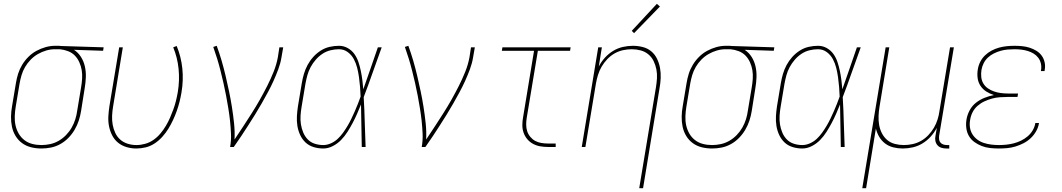

<svg xmlns="http://www.w3.org/2000/svg" viewBox="-20 -767 5540 1002"><path d="M196 8Q168 8 142 1.5Q116 -5 95.5 -20Q75 -35 61.5 -57Q48 -79 42.5 -105Q37 -131 37.5 -158.5Q38 -186 43 -213L63 -333Q67 -358 74.5 -382Q82 -406 95.5 -428.5Q109 -451 128 -470Q147 -489 170 -501.5Q193 -514 218 -521Q243 -528 268 -528Q271 -528 274.5 -528Q278 -528 281 -528Q285 -528 289 -528Q293 -528 297 -527L521 -520L518 -502L366 -507Q388 -493 402.5 -470Q417 -447 423 -420Q429 -393 428 -364.5Q427 -336 422 -307L403 -187Q399 -162 391 -137.5Q383 -113 369.5 -90Q356 -67 337 -47.5Q318 -28 294.5 -15Q271 -2 246 3Q221 8 196 8ZM196 -10Q219 -10 242 -15Q265 -20 286 -32Q307 -44 324.5 -62Q342 -80 354 -101Q366 -122 373 -144.5Q380 -167 383 -190L403 -310Q407 -333 408.5 -356Q410 -379 406.5 -400.5Q403 -422 394 -442Q385 -462 370.5 -477Q356 -492 335 -500Q314 -508 292 -510H278Q275 -510 272 -510Q269 -510 266 -510Q244 -510 221.5 -503.5Q199 -497 178 -485Q157 -473 140 -455.5Q123 -438 111 -417.5Q99 -397 92.5 -375Q86 -353 82 -330L62 -210Q58 -186 57 -161Q56 -136 61 -113Q66 -90 77.5 -70Q89 -50 107 -36Q125 -22 148 -16Q171 -10 196 -10Z M691 8Q665 8 640 0.5Q615 -7 596 -22.5Q577 -38 565.5 -60.5Q554 -83 549 -108Q544 -133 545.5 -160Q547 -187 551 -213L602 -520H621L570 -210Q566 -186 565 -162.5Q564 -139 568 -116.5Q572 -94 581.5 -73.5Q591 -53 607.5 -38.5Q624 -24 646 -17Q668 -10 692 -10Q714 -10 737.5 -16.5Q761 -23 781 -37Q801 -51 817 -70Q833 -89 845.5 -110Q858 -131 867.5 -153Q877 -175 885 -197Q893 -219 898.5 -241.5Q904 -264 908 -287Q918 -348 912 -407.5Q906 -467 884 -520L902 -527Q925 -472 931.5 -410Q938 -348 927 -284Q923 -260 917 -236Q911 -212 902.5 -188Q894 -164 883 -140.5Q872 -117 858.5 -95Q845 -73 827 -53Q809 -33 787 -18.5Q765 -4 740.5 2Q716 8 691 8Z M1181 0Q1187 -35 1185.5 -69Q1184 -103 1180.5 -136Q1177 -169 1171.5 -202Q1166 -235 1160 -267.5Q1154 -300 1146.5 -332.5Q1139 -365 1131 -397Q1123 -429 1113.5 -460Q1104 -491 1093 -522L1111 -528Q1125 -490 1136.5 -450.5Q1148 -411 1157.5 -370.5Q1167 -330 1175.5 -289.5Q1184 -249 1190.5 -207.5Q1197 -166 1201.5 -124Q1206 -82 1204 -39Q1227 -73 1249.5 -107.5Q1272 -142 1294 -176.5Q1316 -211 1336 -246.5Q1356 -282 1374.5 -318.5Q1393 -355 1408 -392.5Q1423 -430 1430 -468L1438 -520H1458L1449 -468Q1444 -437 1432.5 -406Q1421 -375 1407.5 -345Q1394 -315 1378 -285.5Q1362 -256 1345.5 -227Q1329 -198 1311 -169Q1293 -140 1275 -112Q1257 -84 1238.5 -56Q1220 -28 1200 0Z M1667 8Q1641 8 1616.5 0.5Q1592 -7 1574.5 -23.5Q1557 -40 1546.5 -62.5Q1536 -85 1532 -110Q1528 -135 1529.5 -161Q1531 -187 1535 -213L1555 -333Q1559 -357 1566 -381Q1573 -405 1585 -427.5Q1597 -450 1614.5 -469.5Q1632 -489 1654 -503Q1676 -517 1700.5 -522.5Q1725 -528 1749 -528Q1774 -528 1795 -516Q1816 -504 1829.5 -485Q1843 -466 1850.5 -443.5Q1858 -421 1863 -397Q1868 -373 1871 -349Q1874 -325 1876 -301Q1895 -355 1914 -410Q1933 -465 1952 -520H1972Q1948 -455 1925.5 -390Q1903 -325 1878 -260Q1882 -195 1883.5 -130Q1885 -65 1888 0H1868Q1867 -55 1866 -110.5Q1865 -166 1864 -222Q1854 -197 1843.5 -173Q1833 -149 1820.5 -125.5Q1808 -102 1793.5 -79Q1779 -56 1760 -36.5Q1741 -17 1716.5 -4.5Q1692 8 1667 8ZM1667 -10Q1687 -10 1707 -19Q1727 -28 1742.5 -42.5Q1758 -57 1770.5 -74.5Q1783 -92 1794 -110.5Q1805 -129 1814 -148Q1823 -167 1831.5 -186Q1840 -205 1847.5 -224.5Q1855 -244 1862 -263Q1861 -289 1859 -314Q1857 -339 1853.5 -364Q1850 -389 1844 -413Q1838 -437 1826.5 -458.5Q1815 -480 1795 -495Q1775 -510 1749 -510Q1727 -510 1704.5 -504.5Q1682 -499 1662.5 -486Q1643 -473 1627.5 -455Q1612 -437 1601 -416.5Q1590 -396 1584 -374Q1578 -352 1574 -330L1554 -210Q1550 -187 1548.5 -163.5Q1547 -140 1550.5 -118Q1554 -96 1562.5 -75.5Q1571 -55 1586 -39.5Q1601 -24 1622.5 -17Q1644 -10 1667 -10Z M2181 0Q2187 -35 2185.5 -69Q2184 -103 2180.5 -136Q2177 -169 2171.5 -202Q2166 -235 2160 -267.5Q2154 -300 2146.5 -332.5Q2139 -365 2131 -397Q2123 -429 2113.5 -460Q2104 -491 2093 -522L2111 -528Q2125 -490 2136.5 -450.5Q2148 -411 2157.5 -370.5Q2167 -330 2175.5 -289.5Q2184 -249 2190.5 -207.5Q2197 -166 2201.5 -124Q2206 -82 2204 -39Q2227 -73 2249.5 -107.5Q2272 -142 2294 -176.5Q2316 -211 2336 -246.5Q2356 -282 2374.5 -318.5Q2393 -355 2408 -392.5Q2423 -430 2430 -468L2438 -520H2458L2449 -468Q2444 -437 2432.5 -406Q2421 -375 2407.5 -345Q2394 -315 2378 -285.5Q2362 -256 2345.5 -227Q2329 -198 2311 -169Q2293 -140 2275 -112Q2257 -84 2238.5 -56Q2220 -28 2200 0Z M2840 0Q2819 0 2799 -3.5Q2779 -7 2761.5 -16.5Q2744 -26 2731.5 -41Q2719 -56 2712.5 -74.5Q2706 -93 2706 -114Q2706 -135 2710 -156L2767 -502H2599L2602 -520H2958L2955 -502H2787L2729 -153Q2726 -135 2726 -117Q2726 -99 2731 -83Q2736 -67 2747 -53.5Q2758 -40 2772.5 -32Q2787 -24 2804.5 -21Q2822 -18 2840 -18H2880V0Z M3316 215 3403 -310Q3407 -334 3408.5 -358Q3410 -382 3405.5 -405Q3401 -428 3391 -448.5Q3381 -469 3363.5 -483.5Q3346 -498 3323.5 -504Q3301 -510 3277 -510Q3254 -510 3231 -505Q3208 -500 3187 -488Q3166 -476 3149 -458Q3132 -440 3120 -419.5Q3108 -399 3101 -376.5Q3094 -354 3090 -331L3035 0H3016L3102 -520H3121L3105 -420Q3118 -445 3137 -466Q3156 -487 3180 -501.5Q3204 -516 3230.5 -522Q3257 -528 3283 -528Q3309 -528 3334.5 -521.5Q3360 -515 3379 -499Q3398 -483 3409 -460Q3420 -437 3424.5 -412Q3429 -387 3428 -360.5Q3427 -334 3422 -307L3336 215ZM3289 -594 3277 -606 3408 -747 3424 -733Z M3696 8Q3668 8 3642 1.5Q3616 -5 3595.5 -20Q3575 -35 3561.5 -57Q3548 -79 3542.5 -105Q3537 -131 3537.5 -158.5Q3538 -186 3543 -213L3563 -333Q3567 -358 3574.5 -382Q3582 -406 3595.5 -428.5Q3609 -451 3628 -470Q3647 -489 3670 -501.5Q3693 -514 3718 -521Q3743 -528 3768 -528Q3771 -528 3774.5 -528Q3778 -528 3781 -528Q3785 -528 3789 -528Q3793 -528 3797 -527L4021 -520L4018 -502L3866 -507Q3888 -493 3902.5 -470Q3917 -447 3923 -420Q3929 -393 3928 -364.5Q3927 -336 3922 -307L3903 -187Q3899 -162 3891 -137.5Q3883 -113 3869.5 -90Q3856 -67 3837 -47.5Q3818 -28 3794.5 -15Q3771 -2 3746 3Q3721 8 3696 8ZM3696 -10Q3719 -10 3742 -15Q3765 -20 3786 -32Q3807 -44 3824.5 -62Q3842 -80 3854 -101Q3866 -122 3873 -144.5Q3880 -167 3883 -190L3903 -310Q3907 -333 3908.5 -356Q3910 -379 3906.5 -400.5Q3903 -422 3894 -442Q3885 -462 3870.5 -477Q3856 -492 3835 -500Q3814 -508 3792 -510H3778Q3775 -510 3772 -510Q3769 -510 3766 -510Q3744 -510 3721.5 -503.5Q3699 -497 3678 -485Q3657 -473 3640 -455.5Q3623 -438 3611 -417.5Q3599 -397 3592.5 -375Q3586 -353 3582 -330L3562 -210Q3558 -186 3557 -161Q3556 -136 3561 -113Q3566 -90 3577.5 -70Q3589 -50 3607 -36Q3625 -22 3648 -16Q3671 -10 3696 -10Z M4167 8Q4141 8 4116.5 0.5Q4092 -7 4074.5 -23.5Q4057 -40 4046.5 -62.5Q4036 -85 4032 -110Q4028 -135 4029.5 -161Q4031 -187 4035 -213L4055 -333Q4059 -357 4066 -381Q4073 -405 4085 -427.5Q4097 -450 4114.5 -469.5Q4132 -489 4154 -503Q4176 -517 4200.5 -522.5Q4225 -528 4249 -528Q4274 -528 4295 -516Q4316 -504 4329.5 -485Q4343 -466 4350.5 -443.5Q4358 -421 4363 -397Q4368 -373 4371 -349Q4374 -325 4376 -301Q4395 -355 4414 -410Q4433 -465 4452 -520H4472Q4448 -455 4425.5 -390Q4403 -325 4378 -260Q4382 -195 4383.5 -130Q4385 -65 4388 0H4368Q4367 -55 4366 -110.5Q4365 -166 4364 -222Q4354 -197 4343.5 -173Q4333 -149 4320.5 -125.5Q4308 -102 4293.5 -79Q4279 -56 4260 -36.5Q4241 -17 4216.5 -4.5Q4192 8 4167 8ZM4167 -10Q4187 -10 4207 -19Q4227 -28 4242.5 -42.5Q4258 -57 4270.5 -74.5Q4283 -92 4294 -110.5Q4305 -129 4314 -148Q4323 -167 4331.5 -186Q4340 -205 4347.5 -224.5Q4355 -244 4362 -263Q4361 -289 4359 -314Q4357 -339 4353.5 -364Q4350 -389 4344 -413Q4338 -437 4326.5 -458.5Q4315 -480 4295 -495Q4275 -510 4249 -510Q4227 -510 4204.5 -504.5Q4182 -499 4162.5 -486Q4143 -473 4127.5 -455Q4112 -437 4101 -416.5Q4090 -396 4084 -374Q4078 -352 4074 -330L4054 -210Q4050 -187 4048.5 -163.5Q4047 -140 4050.5 -118Q4054 -96 4062.5 -75.5Q4071 -55 4086 -39.5Q4101 -24 4122.5 -17Q4144 -10 4167 -10Z M4480 215 4602 -520H4621L4570 -210Q4566 -186 4565 -162Q4564 -138 4568 -115Q4572 -92 4582.5 -71.5Q4593 -51 4610 -36.5Q4627 -22 4650 -16Q4673 -10 4697 -10Q4719 -10 4742.5 -15Q4766 -20 4787 -32Q4808 -44 4825 -62Q4842 -80 4854 -100.5Q4866 -121 4873 -143.5Q4880 -166 4883 -189L4938 -520H4958L4881 -58Q4880 -49 4881 -39.5Q4882 -30 4888 -23Q4894 -16 4903 -13Q4912 -10 4922 -10H4934V8H4919Q4905 8 4892.5 4Q4880 0 4872 -9.5Q4864 -19 4861.5 -32Q4859 -45 4862 -58L4869 -100Q4856 -75 4837 -54Q4818 -33 4794 -18.5Q4770 -4 4743.5 2Q4717 8 4691 8Q4666 8 4642 2Q4618 -4 4599.5 -18Q4581 -32 4569 -52Q4557 -72 4551 -96L4500 215Z M5193 8Q5170 8 5147 5.5Q5124 3 5103.5 -5Q5083 -13 5065.5 -25.5Q5048 -38 5037 -56.5Q5026 -75 5023 -98Q5020 -121 5024 -144Q5028 -168 5040.5 -191.5Q5053 -215 5073.5 -231Q5094 -247 5118 -256.5Q5142 -266 5167 -271Q5145 -278 5127 -289.5Q5109 -301 5097 -319Q5085 -337 5082 -359.5Q5079 -382 5083 -405Q5086 -425 5095.5 -444Q5105 -463 5120.5 -478Q5136 -493 5155 -503Q5174 -513 5194 -518.5Q5214 -524 5234.5 -526Q5255 -528 5275 -528Q5295 -528 5315 -526Q5335 -524 5353.5 -518Q5372 -512 5388.5 -502Q5405 -492 5416 -477Q5427 -462 5431.5 -442.5Q5436 -423 5432 -402Q5432 -401 5432 -399.5Q5432 -398 5431 -396H5412Q5412 -397 5412.5 -398.5Q5413 -400 5413 -401Q5416 -419 5412 -436Q5408 -453 5398 -466Q5388 -479 5374 -487.5Q5360 -496 5343.5 -501Q5327 -506 5309.5 -508Q5292 -510 5275 -510Q5257 -510 5239 -508.5Q5221 -507 5203 -502Q5185 -497 5167.5 -488.5Q5150 -480 5136 -467Q5122 -454 5113.5 -437Q5105 -420 5102 -402Q5099 -383 5101 -364.5Q5103 -346 5112 -331Q5121 -316 5135.5 -306Q5150 -296 5167 -290Q5184 -284 5202.5 -281.5Q5221 -279 5240 -279H5293L5290 -261H5237Q5217 -261 5197 -259.5Q5177 -258 5157 -252.5Q5137 -247 5117.5 -238Q5098 -229 5081.5 -214.5Q5065 -200 5055.5 -181Q5046 -162 5043 -142Q5039 -121 5042 -101.5Q5045 -82 5055 -66Q5065 -50 5080.5 -38.5Q5096 -27 5114.5 -21Q5133 -15 5153 -12.5Q5173 -10 5193 -10Q5212 -10 5231.5 -12Q5251 -14 5270.5 -19Q5290 -24 5308.5 -33Q5327 -42 5343 -55.5Q5359 -69 5369.5 -87Q5380 -105 5383 -124Q5383 -125 5383 -125Q5383 -125 5383 -125H5402Q5402 -125 5402 -124.5Q5402 -124 5402 -124Q5399 -103 5387.5 -82.5Q5376 -62 5359 -46Q5342 -30 5321.5 -19.5Q5301 -9 5279.5 -2.5Q5258 4 5236.5 6Q5215 8 5193 8Z"/></svg>

Font: Iosevka SS04 Thin Oblique
Style: Regular
Weight: 100
Italic angle: -9°
Monospace: yes
Designer: Belleve Invis
Foundry: Belleve Invis
Version: Version 19.0.0; ttfautohint (v1.8.4)